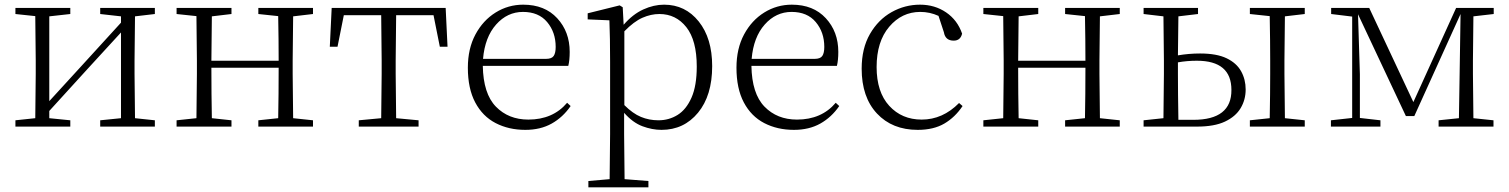

<svg xmlns="http://www.w3.org/2000/svg" viewBox="-20 -542 6461 822"><path d="M409 -482V-508H643V-482L558 -472L556 -283V-226L558 -36L643 -27V0H409V-27L498 -36V-403L354 -246L191 -67V-36L281 -27V0H46V-27L131 -36L133 -226V-283L131 -473L46 -482V-508H281V-482L191 -472V-109L331 -262L498 -445V-472Z M1086 -482V-508H1320V-482L1235 -472L1233 -283V-226L1235 -36L1320 -27V0H1086V-27L1171 -36Q1173 -137 1173 -252H885Q885 -137 887 -36L971 -27V0H736V-27L821 -36L823 -226V-283L821 -473L736 -482V-508H971V-482L887 -472L885 -282H1173Q1173 -371 1171 -473Z M1611 0H1516V-27L1612 -36L1614 -226V-283L1612 -477H1452L1425 -342H1392L1400 -508H1888L1896 -342H1863L1836 -477H1676L1674 -283V-226L1676 -36L1772 -27V0Z M2229 14Q2158 14 2102 -15Q2046 -44 2014.5 -103.5Q1983 -163 1983 -252Q1983 -334 2015.5 -394.5Q2048 -455 2102 -488.5Q2156 -522 2220 -522Q2312 -522 2365.5 -464Q2419 -406 2419 -320Q2419 -284 2413 -260H2047Q2049 -141 2103 -85.5Q2157 -30 2242 -30Q2347 -30 2408 -102L2423 -88Q2390 -40 2342 -13Q2294 14 2229 14ZM2048 -290H2318Q2342 -290 2350.5 -302.5Q2359 -315 2359 -341Q2359 -404 2322.5 -447.5Q2286 -491 2219 -491Q2152 -491 2104 -437Q2056 -383 2048 -290Z M2812 14Q2772 14 2730.5 -1.5Q2689 -17 2652 -59V32L2654 225L2756 233V260H2499V233L2590 225L2592 32V-278Q2592 -382 2589 -455L2496 -459V-485L2633 -519L2646 -511L2650 -436Q2689 -481 2734 -501.5Q2779 -522 2823 -522Q2914 -522 2971.5 -450Q3029 -378 3029 -259Q3029 -133 2968.5 -59.5Q2908 14 2812 14ZM2653 -408V-92Q2689 -56 2724 -41.5Q2759 -27 2799 -27Q2844 -27 2881 -50Q2918 -73 2940.5 -124Q2963 -175 2963 -257Q2963 -369 2918.5 -425.5Q2874 -482 2803 -482Q2767 -482 2730.5 -466Q2694 -450 2653 -408Z M3379 14Q3308 14 3252 -15Q3196 -44 3164.5 -103.5Q3133 -163 3133 -252Q3133 -334 3165.5 -394.5Q3198 -455 3252 -488.5Q3306 -522 3370 -522Q3462 -522 3515.5 -464Q3569 -406 3569 -320Q3569 -284 3563 -260H3197Q3199 -141 3253 -85.5Q3307 -30 3392 -30Q3497 -30 3558 -102L3573 -88Q3540 -40 3492 -13Q3444 14 3379 14ZM3198 -290H3468Q3492 -290 3500.5 -302.5Q3509 -315 3509 -341Q3509 -404 3472.5 -447.5Q3436 -491 3369 -491Q3302 -491 3254 -437Q3206 -383 3198 -290Z M3909 14Q3800 14 3734.5 -56Q3669 -126 3669 -248Q3669 -335 3704.5 -396.5Q3740 -458 3797 -490Q3854 -522 3919 -522Q3982 -522 4030.5 -489Q4079 -456 4099 -398Q4092 -368 4063 -368Q4027 -368 4021 -404L3998 -474Q3961 -491 3920 -491Q3841 -491 3787 -427.5Q3733 -364 3733 -255Q3733 -148 3787 -89Q3841 -30 3926 -30Q4016 -30 4086 -101L4101 -88Q4069 -40 4023 -13Q3977 14 3909 14Z M4540 -482V-508H4774V-482L4689 -472L4687 -283V-226L4689 -36L4774 -27V0H4540V-27L4625 -36Q4627 -137 4627 -252H4339Q4339 -137 4341 -36L4425 -27V0H4190V-27L4275 -36L4277 -226V-283L4275 -473L4190 -482V-508H4425V-482L4341 -472L4339 -282H4627Q4627 -371 4625 -473Z M4876 0V-27L4961 -36L4963 -226V-283L4961 -472L4876 -482V-508H5109V-482L5025 -472L5023 -305Q5070 -313 5118 -313Q5189 -313 5231.5 -292.5Q5274 -272 5293.5 -237Q5313 -202 5313 -159Q5313 -115 5291.5 -79Q5270 -43 5224.5 -21.5Q5179 0 5105 0ZM5023 -275V-226Q5023 -141 5025 -29H5089Q5253 -29 5252 -157Q5252 -282 5104 -282Q5062 -282 5023 -275ZM5331 -482V-508H5566V-482L5481 -472L5479 -283V-226L5481 -36L5566 -27V0H5331V-27L5416 -36Q5418 -145 5418 -226V-283Q5418 -363 5416 -473Z M5769 0H5678V-27L5769 -37V-471L5679 -482V-508H5842L6031 -105L6214 -508H6375V-482L6288 -472L6286 -283V-226L6288 -36L6374 -27V0H6139V-27L6226 -36L6229 -223L6233 -482L6035 -45H5999L5794 -481L5802 -224V-37L5890 -27V0Z"/></svg>

Font: Minh Nguyen ExtraLight
Style: Regular
Weight: 250
Designer: Ryoko NISHIZUKA 西塚涼子 (kana & ideographs); Frank Grießhammer (Latin, Greek & Cyrillic); Wenlong ZHANG 张文龙 (bopomofo); San
Foundry: Adobe
Version: Version 1.100;July 7, 2023;FontCreator 14.0.0.2814 64-bit